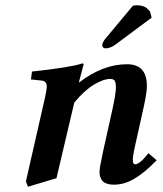

<svg xmlns="http://www.w3.org/2000/svg" viewBox="-20 -687 619 727"><path d="M279.8 -375Q370.1 -443.8 460.9 -443.8Q536.1 -443.8 536.1 -361.8Q536.1 -336.9 524.9 -285.2L488.8 -123Q482.9 -94.7 482.9 -81.1Q482.9 -64.9 491.2 -64.9Q509.3 -64.9 542 -106.9L573.2 -80.1Q525.9 -31.7 488 -9.8Q450.2 12.2 412.1 12.2Q394 12.2 381.8 7.3Q369.6 2.4 364.7 -6.1Q359.9 -14.6 358.4 -21.5Q356.9 -28.3 356.9 -37.1Q356.9 -52.2 371.1 -117.2L407.2 -279.8Q418.9 -335 418.9 -356Q418.9 -373 414.6 -380.6Q410.2 -388.2 397.9 -388.2Q371.6 -388.2 335.2 -366.2Q298.8 -344.2 261.2 -298.3L193.8 -12.2L85.9 20L78.1 0L150.9 -319.8Q157.2 -348.6 157.2 -359.4Q157.2 -378.9 139.2 -381.8L97.2 -386.2L101.1 -416Q251.5 -432.6 291 -446.8Q296.9 -446.8 296.9 -443.8L278.8 -376ZM482.9 -665Q488.8 -667 498 -667Q510.7 -667 520 -664.1Q529.3 -661.1 533.4 -658Q537.6 -654.8 542 -649.9Q546.4 -645 547.9 -644L554.2 -620.1L417 -518.1Q397.9 -503.9 378.9 -503.9Q374 -503.9 370.6 -507.3Q367.2 -510.7 367.2 -515.1Q367.2 -525.4 377.9 -539.1Z"/></svg>

Font: Linux Libertine G
Style: Bold Italic
Weight: 700
Italic angle: -11.5°
Designer: Philipp H. Poll
Foundry: Philipp H. Poll
Version: Version 4.1.0